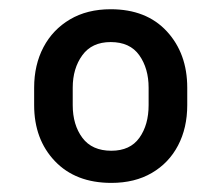

<svg xmlns="http://www.w3.org/2000/svg" viewBox="-20 -742 489 424"><path d="M55.4 -509.9V-548.3Q55.4 -598.7 76 -637.8Q96.6 -676.8 134.6 -699.2Q172.6 -721.6 224.4 -721.6Q303.3 -721.6 348.4 -672.8Q393.5 -623.9 393.5 -548.3V-509.9Q393.5 -459.5 373.2 -420.8Q353 -382.1 315.3 -360.1Q277.7 -338.1 225.9 -338.1Q147 -338.1 101.2 -386.2Q55.4 -434.3 55.4 -509.9ZM140.6 -548.3V-509.9Q140.6 -466.3 161.9 -437.7Q183.2 -409.1 225.9 -409.1Q267.4 -409.1 287.8 -437.7Q308.2 -466.3 308.2 -509.9V-548.3Q308.2 -590.9 287.6 -620Q267 -649.1 224.4 -649.1Q182.9 -649.1 161.8 -620Q140.6 -590.9 140.6 -548.3Z"/></svg>

Font: InterMG
Style: Regular
Weight: 400
Designer: Rasmus Andersson
Foundry: rsms
Version: Version 3.019;December 26, 2023;FontCreator 15.0.0.2955 64-b